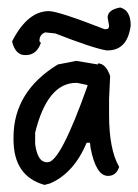

<svg xmlns="http://www.w3.org/2000/svg" viewBox="-20 -492 374 520"><path d="M186.5 -327.1 245.1 -317.4V-320.3Q266.6 -320.3 278.3 -286.1L275.4 -224.6V-181.6Q275.4 -86.9 302.7 -40Q294.9 -15.6 272.5 -15.6Q240.2 -15.6 225.6 -89.8L223.6 -105.5H214.8Q179.7 -22.5 115.2 4.9L100.6 8.8Q16.6 -14.6 16.6 -114.3V-120.1Q16.6 -244.1 136.7 -317.4ZM75.2 -101.6Q82 -52.7 106.4 -52.7H109.4Q143.6 -52.7 216.8 -258.8V-261.7L188.5 -267.6H186.5Q108.4 -267.6 75.2 -132.8ZM305.7 -471.7Q334 -463.9 334 -422.9Q325.2 -355.5 271.5 -355.5H268.6Q232.4 -361.3 129.9 -401.4L102.5 -404.3Q86.9 -398.4 86.9 -381.8V-379.9L90.8 -376Q79.1 -342.8 49.8 -342.8H47.9Q21.5 -342.8 12.7 -379.9Q54.7 -461.9 112.3 -461.9Q137.7 -461.9 262.7 -413.1H268.6Q275.4 -413.1 275.4 -422.9L271.5 -444.3Q271.5 -465.8 305.7 -471.7Z"/></svg>

Font: Sue Ellen Francisco
Style: Regular
Weight: 400
Designer: Kimberly Geswein
Foundry: Kimberly Geswein
Version: Version 1.002 2007